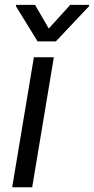

<svg xmlns="http://www.w3.org/2000/svg" viewBox="-20 -786 394 806"><path d="M122.2 -545.5H206L115.1 0H31.2ZM47.6 -765.6H127.1L184.7 -666.2L274.9 -765.6H354.4L353.7 -759.9L214.5 -612.2H137.8L46.9 -759.9Z"/></svg>

Font: Inter P
Style: Italic
Weight: 400
Italic angle: -9.40001°
Designer: Rasmus Andersson
Foundry: rsms
Version: Version 3.018;git-588b23468